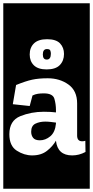

<svg xmlns="http://www.w3.org/2000/svg" viewBox="-30 -937 567 1170"><path d="M-10 213V-917H517V213ZM360 -608Q360 -647 336 -672.5Q312 -698 257 -698Q203 -698 177 -672.5Q151 -647 151 -605Q151 -564 176.5 -539Q202 -514 254 -514Q309 -514 334.5 -540.5Q360 -567 360 -608ZM280 -610Q280 -574 255 -574Q231 -574 231 -605Q231 -638 256 -638Q273 -638 276.5 -629Q280 -620 280 -610ZM68 -419 48 -302 151 -291 168 -355Q184 -363 200.5 -365.5Q217 -368 237 -368Q292 -368 301.5 -335Q311 -302 311 -267V-252Q280 -256 237 -256Q160 -256 93.5 -229Q27 -202 27 -119Q27 -48 72 -19Q117 10 166 10Q221 10 256.5 -18Q292 -46 311 -80V-79Q321 10 410 10Q452 10 491 -11L490 -79Q480 -76 471 -76Q440 -76 440 -111V-307Q440 -384 387 -422Q334 -460 261 -460Q206 -460 166.5 -451.5Q127 -443 68 -419ZM311 -184Q306 -131 276.5 -106.5Q247 -82 213 -82Q184 -82 172 -97Q160 -112 160 -134Q160 -171 186 -183.5Q212 -196 246 -196Q262 -196 278.5 -194Q295 -192 311 -190Z"/></svg>

Font: Zilla Slab Highlight
Style: Bold
Weight: 700
Designer: Typotheque Type Foundry
Foundry: Typotheque type foundry
Version: Version 1.1; 2017; ttfautohint (v1.6)